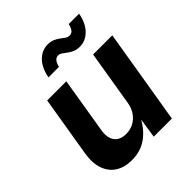

<svg xmlns="http://www.w3.org/2000/svg" viewBox="-208 -895 1038 1038"><g transform="rotate(-45 311.5 -375.5)"><path d="M204.4 6.8Q148.2 6.8 109.9 -17.7Q71.7 -42.3 55.8 -88.5Q40 -134.6 50.4 -198.7L107.8 -545.9H254.2L201.2 -224.2Q193 -173.6 214.3 -144.5Q235.5 -115.5 282 -115.5Q312.9 -115.5 339 -128.9Q365 -142.3 383 -167.9Q401 -193.5 406.9 -229.8L459.1 -545.9H605.7L515.4 0H376.9L397.3 -136.3H405.8Q373 -67.5 322.9 -30.3Q272.9 6.8 204.4 6.8ZM438.8 -626.1Q415.5 -626.1 398.5 -633.6Q381.5 -641.2 368.3 -651.2Q355.2 -661.3 344.2 -668.8Q333.1 -676.4 321.5 -676.4Q306 -676.4 295.8 -663.1Q285.6 -649.9 281.4 -629.1H200.9Q212.8 -691.4 246 -724.7Q279.3 -758.1 324.2 -758.1Q347.7 -758.1 364.5 -750.5Q381.2 -743 394 -733.1Q406.8 -723.2 417.9 -715.7Q428.9 -708.1 441.4 -708.1Q458.3 -708.1 467.6 -720.3Q476.9 -732.5 482.2 -755.6H561.5Q549.9 -693.2 515.9 -659.6Q481.9 -626.1 438.8 -626.1Z"/></g></svg>

Font: Inter Variable
Style: Italic
Weight: 400
Italic angle: -9.39999°
Designer: Rasmus Andersson
Foundry: rsms
Version: Version 4.001;git-9221beed3